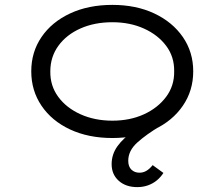

<svg xmlns="http://www.w3.org/2000/svg" viewBox="-20 -555 919 786"><path d="M542 211Q495 211 466 185Q437 159 437 117Q437 77 460.5 44Q484 11 526.5 -18Q569 -47 626 -75L638 -40Q579 -5 542 28.5Q505 62 505 103Q505 127 518 139.5Q531 152 551 152Q566 152 579 144.5Q592 137 605 121L649 153Q638 170 622.5 183Q607 196 586.5 203.5Q566 211 542 211ZM440 10Q342 10 267 -25Q192 -60 150 -122Q108 -184 108 -263Q108 -342 150 -403.5Q192 -465 267 -500Q342 -535 440 -535Q537 -535 611.5 -500Q686 -465 728.5 -403.5Q771 -342 771 -263Q771 -184 728.5 -122Q686 -60 611.5 -25Q537 10 440 10ZM440 -61Q512 -61 569 -87Q626 -113 660 -158.5Q694 -204 693 -263Q694 -322 660.5 -367Q627 -412 569.5 -438Q512 -464 440 -464Q367 -464 309.5 -438.5Q252 -413 219 -367.5Q186 -322 186 -263Q185 -204 218.5 -158.5Q252 -113 310 -87Q368 -61 440 -61Z"/></svg>

Font: Lexend Tera Light
Style: Regular
Weight: 300
Designer: Bonnie Shaver-Troup, Thomas Jockin
Foundry: Lexend
Version: Version 1.007